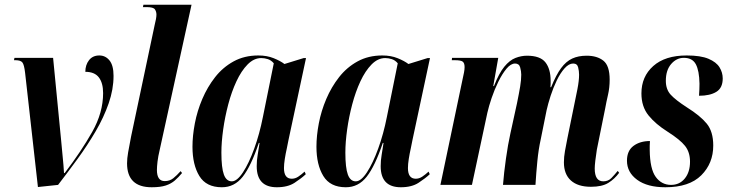

<svg xmlns="http://www.w3.org/2000/svg" viewBox="-20 -780 3076 810"><path d="M86 -472Q82 -507 74.5 -516.5Q67 -526 45 -526H39L41 -536H204L238 -187Q241 -151 244.5 -118Q248 -85 250 -50H253Q323 -142 369 -223.5Q415 -305 415 -387Q415 -430 397 -453.5Q379 -477 340 -477Q340 -506 355.5 -526Q371 -546 399 -546Q425 -546 442 -525Q459 -504 459 -460Q459 -403 438.5 -344Q418 -285 383.5 -226Q349 -167 307.5 -110Q266 -53 225 0L140 9Z M620 10Q516 10 516 -91Q516 -111 520.5 -137Q525 -163 533 -204L633 -677Q636 -688 638 -699.5Q640 -711 640 -718Q640 -731 633.5 -740.5Q627 -750 599 -750H583L585 -760H788L654 -149Q647 -120 644.5 -98Q642 -76 642 -63Q642 -16 675 -16Q696 -16 711 -28Q726 -40 742 -58L748 -50Q733 -32 717.5 -18.5Q702 -5 679.5 2.5Q657 10 620 10Z M916 10Q850 10 821 -37.5Q792 -85 792 -161Q792 -207 802 -259.5Q812 -312 833.5 -362.5Q855 -413 887.5 -454.5Q920 -496 965.5 -521Q1011 -546 1070 -546Q1106 -546 1134.5 -534.5Q1163 -523 1180 -510L1261 -535H1271L1197 -189Q1195 -176 1190 -154Q1185 -132 1181.5 -109.5Q1178 -87 1178 -71Q1178 -26 1211 -26Q1225 -26 1238 -34.5Q1251 -43 1265 -56L1270 -45Q1252 -28 1223 -9Q1194 10 1148 10Q1063 10 1063 -79Q1063 -103 1067 -126Q1071 -149 1075 -177H1072Q1039 -79 1004 -34.5Q969 10 916 10ZM958 -15Q980 -15 1005 -53Q1030 -91 1052.5 -153Q1075 -215 1089 -286L1135 -513Q1124 -526 1110 -530.5Q1096 -535 1082 -535Q1051 -535 1024.5 -508Q998 -481 977.5 -437Q957 -393 943 -340Q929 -287 921.5 -233.5Q914 -180 914 -136Q914 -72 924.5 -43.5Q935 -15 958 -15Z M1439 10Q1373 10 1344 -37.5Q1315 -85 1315 -161Q1315 -207 1325 -259.5Q1335 -312 1356.5 -362.5Q1378 -413 1410.5 -454.5Q1443 -496 1488.5 -521Q1534 -546 1593 -546Q1629 -546 1657.5 -534.5Q1686 -523 1703 -510L1784 -535H1794L1720 -189Q1718 -176 1713 -154Q1708 -132 1704.5 -109.5Q1701 -87 1701 -71Q1701 -26 1734 -26Q1748 -26 1761 -34.5Q1774 -43 1788 -56L1793 -45Q1775 -28 1746 -9Q1717 10 1671 10Q1586 10 1586 -79Q1586 -103 1590 -126Q1594 -149 1598 -177H1595Q1562 -79 1527 -34.5Q1492 10 1439 10ZM1481 -15Q1503 -15 1528 -53Q1553 -91 1575.5 -153Q1598 -215 1612 -286L1658 -513Q1647 -526 1633 -530.5Q1619 -535 1605 -535Q1574 -535 1547.5 -508Q1521 -481 1500.5 -437Q1480 -393 1466 -340Q1452 -287 1444.5 -233.5Q1437 -180 1437 -136Q1437 -72 1447.5 -43.5Q1458 -15 1481 -15Z M2473 8Q2418 8 2388.5 -18.5Q2359 -45 2359 -95Q2359 -118 2363.5 -143Q2368 -168 2374 -198L2404 -345Q2409 -368 2416 -404Q2423 -440 2423 -465Q2423 -480 2419 -496Q2415 -512 2398 -512Q2380 -512 2362 -492Q2344 -472 2329 -441Q2314 -410 2303 -376Q2292 -342 2286 -315L2261 -191Q2252 -151 2247 -100.5Q2242 -50 2239 0H2102Q2106 -51 2114.5 -111Q2123 -171 2133 -216L2161 -344Q2170 -388 2174.5 -415.5Q2179 -443 2179 -465Q2179 -479 2174.5 -495.5Q2170 -512 2153 -512Q2135 -512 2117 -490.5Q2099 -469 2082.5 -435.5Q2066 -402 2054 -366.5Q2042 -331 2036 -304L1971 0H1838L1932 -448Q1935 -461 1937.5 -474Q1940 -487 1940 -497Q1940 -514 1932 -520Q1924 -526 1899 -526H1886L1887 -536H2082L2061 -417H2064Q2085 -471 2107.5 -498.5Q2130 -526 2154.5 -535.5Q2179 -545 2203 -545Q2259 -545 2281 -517Q2303 -489 2303 -439Q2303 -432 2303 -425.5Q2303 -419 2302 -412H2305Q2326 -464 2347 -492.5Q2368 -521 2394 -533Q2420 -545 2455 -545Q2499 -545 2525.5 -524Q2552 -503 2552 -444Q2552 -410 2545 -380Q2538 -350 2533 -322L2498 -149Q2494 -124 2491.5 -102.5Q2489 -81 2489 -69Q2489 -15 2525 -15Q2546 -15 2559.5 -29Q2573 -43 2586 -59L2592 -51Q2573 -25 2546.5 -8.5Q2520 8 2473 8Z M2787 10Q2711 10 2668 -21.5Q2625 -53 2625 -102Q2625 -144 2652.5 -164.5Q2680 -185 2722 -185Q2721 -175 2721 -165.5Q2721 -156 2721 -147Q2722 -67 2746.5 -33.5Q2771 0 2811 0Q2847 0 2869 -27Q2891 -54 2891 -98Q2891 -138 2870 -164.5Q2849 -191 2797 -224Q2746 -256 2716 -293Q2686 -330 2686 -386Q2686 -457 2736 -501.5Q2786 -546 2877 -546Q2936 -546 2969 -532Q3002 -518 3015.5 -496Q3029 -474 3029 -449Q3029 -409 3002 -392.5Q2975 -376 2929 -376Q2930 -390 2930.5 -403Q2931 -416 2931 -427Q2930 -482 2915.5 -509Q2901 -536 2865 -536Q2834 -536 2811.5 -510Q2789 -484 2789 -439Q2789 -403 2809.5 -380.5Q2830 -358 2878 -327Q2934 -292 2961.5 -258.5Q2989 -225 2989 -166Q2989 -91 2938.5 -40.5Q2888 10 2787 10Z"/></svg>

Font: Noto Serif Display ExtraCondensed
Style: Bold Italic
Weight: 700
Width: 2
Italic angle: -12°
Designer: Monotype Design Team
Foundry: Monotype Imaging Inc.
Version: Version 2.009